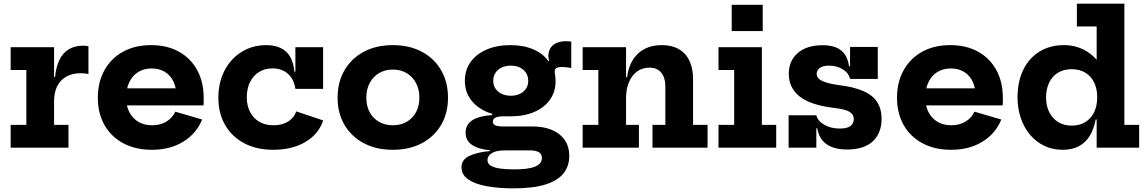

<svg xmlns="http://www.w3.org/2000/svg" viewBox="-20 -810 6296 1053"><path d="M276.5 -125H355.5V0H38.5V-125H124.5V-426H38.5V-551H276.5ZM465 -403.5Q456.5 -406 446.2 -407.2Q436 -408.5 424 -408.5Q354.5 -408.5 315.5 -368Q276.5 -327.5 276.5 -252.5L250 -388H282Q287.5 -445 306.8 -483.2Q326 -521.5 358.5 -540.5Q391 -559.5 435.5 -559.5Q444 -559.5 451.2 -558.8Q458.5 -558 465 -556.5Z M813.5 11.5Q722 11.5 655.2 -24.8Q588.5 -61 552.5 -125.2Q516.5 -189.5 516.5 -274Q516.5 -359 552.5 -424.2Q588.5 -489.5 654 -526Q719.5 -562.5 808.5 -562.5Q897.5 -562.5 962.2 -526Q1027 -489.5 1062 -424.5Q1097 -359.5 1097 -273.5Q1097 -259.5 1097 -249.5Q1097 -239.5 1096 -232H946Q947.5 -243 947.8 -254.5Q948 -266 948 -280.5Q948 -326.5 932 -361.2Q916 -396 885.2 -415.2Q854.5 -434.5 811 -434.5Q769 -434.5 737.5 -414.8Q706 -395 688.8 -358.8Q671.5 -322.5 671.5 -274Q671.5 -229.5 689 -195.5Q706.5 -161.5 738.2 -142.2Q770 -123 814.5 -123Q860 -123 892.8 -143.2Q925.5 -163.5 941.5 -197.5L1088.5 -154.5Q1057.5 -77.5 985.2 -33Q913 11.5 813.5 11.5ZM613 -232V-325.5H1006.5L1023 -232Z M1478.5 11.5Q1386 11.5 1318.5 -24.8Q1251 -61 1214.2 -125.2Q1177.5 -189.5 1177.5 -274.5Q1177.5 -338 1197.2 -391Q1217 -444 1252.8 -482.5Q1288.5 -521 1336 -541.8Q1383.5 -562.5 1439 -562.5Q1489.5 -562.5 1522.5 -545.2Q1555.5 -528 1573 -495.5Q1590.5 -463 1594.5 -416.5H1627L1600 -322.5Q1595.5 -356.5 1579.2 -381.8Q1563 -407 1536.5 -421Q1510 -435 1474.5 -435Q1432 -435 1400.2 -415Q1368.5 -395 1351 -359.5Q1333.5 -324 1333.5 -276.5Q1333.5 -231 1351.2 -196.2Q1369 -161.5 1401.8 -142.2Q1434.5 -123 1480 -123Q1527.5 -123 1560.2 -143.5Q1593 -164 1605 -199L1752.5 -149.5Q1727.5 -74.5 1655 -31.5Q1582.5 11.5 1478.5 11.5ZM1600 -322.5V-551H1752V-322.5Z M2134.5 11.5Q2043 11.5 1975 -24.8Q1907 -61 1869.2 -125.2Q1831.5 -189.5 1831.5 -274Q1831.5 -359.5 1869.2 -424.5Q1907 -489.5 1975 -526Q2043 -562.5 2134.5 -562.5Q2225.5 -562.5 2293.8 -526Q2362 -489.5 2399.5 -424.5Q2437 -359.5 2437 -274Q2437 -189.5 2399.5 -125.2Q2362 -61 2294 -24.8Q2226 11.5 2134.5 11.5ZM2134.5 -123Q2177.5 -123 2210.2 -141.8Q2243 -160.5 2261.5 -194.5Q2280 -228.5 2280 -274.5Q2280 -320 2261.5 -354.8Q2243 -389.5 2210.2 -409Q2177.5 -428.5 2134.5 -428.5Q2091.5 -428.5 2058.8 -409Q2026 -389.5 2007.5 -354.8Q1989 -320 1989 -274.5Q1989 -228.5 2007.5 -194.5Q2026 -160.5 2058.8 -141.8Q2091.5 -123 2134.5 -123Z M2795.5 223Q2713.5 223 2649.2 211.2Q2585 199.5 2548 174Q2511 148.5 2511 107Q2511 65.5 2554.2 45Q2597.5 24.5 2666.5 18.5V4L2754 15Q2713.5 14.5 2691.8 23Q2670 31.5 2661.8 43.8Q2653.5 56 2653.5 67.5Q2653.5 88 2672.2 99Q2691 110 2724 114.5Q2757 119 2799.5 119Q2880.5 119 2916.2 103Q2952 87 2952 56Q2952 15 2888 15H2701.5Q2624 15 2578.8 -9.2Q2533.5 -33.5 2533.5 -82Q2533.5 -126.5 2570 -150.2Q2606.5 -174 2679.5 -179V-201L2781 -172H2739.5Q2712 -172 2697.5 -164.8Q2683 -157.5 2683 -142.5Q2683 -128 2697.2 -122.2Q2711.5 -116.5 2740 -116.5H2899.5Q2960.5 -116.5 3006 -97.8Q3051.5 -79 3076.8 -42.8Q3102 -6.5 3102 46Q3102 99 3072 138.8Q3042 178.5 2974.8 200.8Q2907.5 223 2795.5 223ZM2781 -172Q2707 -172 2650.2 -196.2Q2593.5 -220.5 2561.5 -264.2Q2529.5 -308 2529.5 -367Q2529.5 -426 2561 -470Q2592.5 -514 2648.8 -538.2Q2705 -562.5 2779.5 -562.5Q2852 -562.5 2906.8 -538.5Q2961.5 -514.5 2990.5 -470.5Q3009 -447 3018 -420.8Q3027 -394.5 3027 -364.5Q3027 -306 2996 -262.8Q2965 -219.5 2909.8 -195.8Q2854.5 -172 2781 -172ZM2781.5 -285Q2809.5 -285 2831 -295.2Q2852.5 -305.5 2864.8 -323.8Q2877 -342 2877 -367Q2877 -392 2864.8 -410.8Q2852.5 -429.5 2831 -439.8Q2809.5 -450 2781.5 -450Q2753.5 -450 2731.8 -439.8Q2710 -429.5 2697.5 -410.8Q2685 -392 2685 -367Q2685 -342 2697.5 -323.8Q2710 -305.5 2731.8 -295.2Q2753.5 -285 2781.5 -285ZM3027 -364.5 2992 -423.5 2965 -464 2992 -476.5Q2989.5 -482.5 2988.5 -489.2Q2987.5 -496 2987.5 -502.5Q2987.5 -529 2999.5 -547.2Q3011.5 -565.5 3033.2 -574.8Q3055 -584 3084 -584Q3092.5 -584 3099.8 -583.5Q3107 -583 3113 -582V-437.5Q3098 -440 3084.5 -441.2Q3071 -442.5 3061.5 -442.5Q3047 -442.5 3038.2 -439.8Q3029.5 -437 3025.8 -431.8Q3022 -426.5 3022 -419Q3022 -413.5 3023.2 -405.8Q3024.5 -398 3025.8 -387.2Q3027 -376.5 3027 -364.5Z M3413.5 -125H3484V0H3175.5V-125H3261.5V-426H3175.5V-551H3413.5ZM3629 -125V-336.5Q3629 -383.5 3606.8 -411.2Q3584.5 -439 3541 -439Q3504 -439 3475.2 -418.8Q3446.5 -398.5 3430 -360.8Q3413.5 -323 3413.5 -271L3387 -386.5H3419Q3427 -445 3452.2 -484Q3477.5 -523 3517.2 -542.8Q3557 -562.5 3608.5 -562.5Q3692 -562.5 3736.5 -513.8Q3781 -465 3781 -374V-125H3860.5V0H3558.5V-125Z M4158.5 -125H4237V0H3920.5V-125H4006.5V-426H3920.5V-551H4158.5ZM3993 -783.5H4163V-639.5H3993Z M4625 10Q4576 10 4541.8 -3.8Q4507.5 -17.5 4487.8 -43.5Q4468 -69.5 4462 -106.5H4439L4457 -178Q4464.5 -146.5 4500.5 -125.8Q4536.5 -105 4586 -105Q4624.5 -105 4643.5 -118.2Q4662.5 -131.5 4662.5 -157Q4662.5 -183 4638.2 -197.2Q4614 -211.5 4551 -218.5Q4422.5 -234.5 4364.2 -282Q4306 -329.5 4306 -405Q4306 -476 4355 -519Q4404 -562 4492 -562Q4537 -562 4567.5 -548.8Q4598 -535.5 4614.8 -509.5Q4631.5 -483.5 4636.5 -446.5H4659.5L4642 -377Q4634.5 -410 4602 -430Q4569.5 -450 4527 -450Q4493 -450 4476 -437.2Q4459 -424.5 4459 -405Q4459 -380.5 4489.2 -366Q4519.5 -351.5 4583 -343Q4706 -327.5 4760.5 -283.5Q4815 -239.5 4815 -159.5Q4815 -80.5 4767 -35.2Q4719 10 4625 10ZM4305 0V-178H4457V0ZM4642 -377V-552.5H4794V-377Z M5196.5 11.5Q5105 11.5 5038.2 -24.8Q4971.5 -61 4935.5 -125.2Q4899.5 -189.5 4899.5 -274Q4899.5 -359 4935.5 -424.2Q4971.5 -489.5 5037 -526Q5102.5 -562.5 5191.5 -562.5Q5280.5 -562.5 5345.2 -526Q5410 -489.5 5445 -424.5Q5480 -359.5 5480 -273.5Q5480 -259.5 5480 -249.5Q5480 -239.5 5479 -232H5329Q5330.5 -243 5330.8 -254.5Q5331 -266 5331 -280.5Q5331 -326.5 5315 -361.2Q5299 -396 5268.2 -415.2Q5237.5 -434.5 5194 -434.5Q5152 -434.5 5120.5 -414.8Q5089 -395 5071.8 -358.8Q5054.5 -322.5 5054.5 -274Q5054.5 -229.5 5072 -195.5Q5089.5 -161.5 5121.2 -142.2Q5153 -123 5197.5 -123Q5243 -123 5275.8 -143.2Q5308.5 -163.5 5324.5 -197.5L5471.5 -154.5Q5440.5 -77.5 5368.2 -33Q5296 11.5 5196.5 11.5ZM4996 -232V-325.5H5389.5L5406 -232Z M5994.5 0V-205.5L5997.5 -244.5V-317.5L5994.5 -406.5V-665H5886V-790H6146.5V-125H6227.5V0ZM5815 -562.5Q5875.5 -562.5 5926.2 -536.2Q5977 -510 6014.2 -457.2Q6051.5 -404.5 6072 -325L5997.5 -277Q5997.5 -322.5 5981 -357Q5964.5 -391.5 5933 -411Q5901.5 -430.5 5857.5 -430.5Q5813.5 -430.5 5782 -411Q5750.5 -391.5 5733.8 -356.5Q5717 -321.5 5717 -275.5Q5717 -229.5 5734.5 -194.8Q5752 -160 5783.5 -140.5Q5815 -121 5857.5 -121Q5901 -121 5932.5 -140.5Q5964 -160 5980.8 -195Q5997.5 -230 5997.5 -277L6012.5 -154.5H5989Q5979 -101.5 5956.5 -64.8Q5934 -28 5897 -8.2Q5860 11.5 5808.5 11.5Q5751.5 11.5 5705.8 -11Q5660 -33.5 5627.5 -73Q5595 -112.5 5577.8 -164.5Q5560.5 -216.5 5560.5 -275.5Q5560.5 -363 5592.2 -427.5Q5624 -492 5681.2 -527.2Q5738.5 -562.5 5815 -562.5Z"/></svg>

Font: Hepta Slab ExtraLight
Style: Bold
Weight: 700
Version: Version 1.102